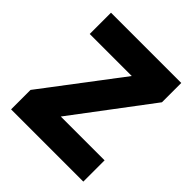

<svg xmlns="http://www.w3.org/2000/svg" viewBox="-190 -834 967 967"><g transform="rotate(45 294.0 -350.0)"><path d="M38.5 0V-138.5L349.5 -548.5H50V-700H550.5V-562.5L241 -151.5H553V0Z"/></g></svg>

Font: Geologica Cursive
Style: Bold
Weight: 700
Designer: Sindre Bremnes, Frode Helland
Foundry: Monokrom Skriftforlag AS
Version: Version 1.010;gftools[0.9.28]